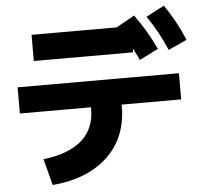

<svg xmlns="http://www.w3.org/2000/svg" viewBox="-60 -918 1121 1060"><g transform="rotate(-5 500.0 -388.5)"><path d="M151 -68Q293 -85 365 -149Q437 -213 437 -321V-331H43V-476H937V-331H607V-321Q607 -207 557 -121.5Q507 -36 413.5 15.5Q320 67 189 78ZM145 -613V-758H695V-613ZM729 -568Q704 -622 677 -667Q650 -712 617 -758L718 -815Q752 -768 780 -721Q808 -674 833 -620ZM892 -609Q869 -663 843.5 -709.5Q818 -756 786 -802L887 -855Q920 -806 946 -758.5Q972 -711 995 -656Z"/></g></svg>

Font: M PLUS 2 ExtraBold
Style: Regular
Weight: 800
Version: Version 1.001